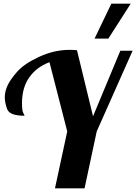

<svg xmlns="http://www.w3.org/2000/svg" viewBox="-20 -1020 738 1040"><path d="M492.2 -811 583 -1000H688L566.9 -811ZM99.1 -460.9Q99.1 -420.4 106 -408.2Q112.8 -396 112.8 -393.1Q32.7 -393.1 19.3 -428Q5.9 -462.9 5.9 -493.2Q5.9 -523.4 20.3 -555.7Q34.7 -587.9 72.8 -631.3Q110.8 -674.8 192.4 -712.4Q273.9 -750 356.9 -750Q377.4 -750 397 -748L483.9 -390.1L631.8 -745.1H698.2L503.9 -308.1L438 0H277.8L344.2 -308.1L248 -683.1Q177.7 -656.7 138.4 -600.6Q99.1 -544.4 99.1 -460.9Z"/></svg>

Font: Lobster-Regular
Style: Regular
Weight: 400
Designer: Pablo Impallari
Foundry: Pablo Impallari
Version: Version 1.007; ttfautohint (v1.1) -l 8 -r 50 -G 50 -x 14 -D 